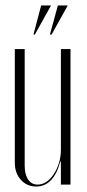

<svg xmlns="http://www.w3.org/2000/svg" viewBox="-20 -674 316 700"><path d="M168 -548H162L191 -654H227ZM107 -548H102L130 -654H166ZM200 -85Q175 6 112 6Q78 6 56 -18.5Q34 -43 34 -81V-495H70V-70Q70 -38 82.5 -19.5Q95 -1 117 -1Q151 -1 176.5 -40Q202 -79 202 -129V-495H237V-1H202V-85Z"/></svg>

Font: Moniqa ExtLt Narrow Display
Style: Regular
Weight: 200
Width: 4
Designer: Rajesh Rajput
Foundry: Rajesh Rajput
Version: Version 1.000